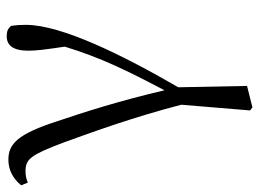

<svg xmlns="http://www.w3.org/2000/svg" viewBox="-120 -446 772 572"><g transform="rotate(-90 266.0 -160.0)"><path d="M223 199 232 206 296 190 292 -15C386 -177 478 -362 478 -469C478 -486 477 -499 475 -513C467 -522 460 -526 444 -526C417 -526 401 -507 401 -462C401 -437 404 -414 413 -353C380 -245 341 -166 283 -56C251 -193 217 -298 191 -375C152 -496 122 -521 76 -521C44 -521 19 -506 0 -483L8 -463C19 -468 30 -470 42 -470C79 -470 91 -453 128 -355C160 -266 201 -155 240 -6Z"/></g></svg>

Font: Noto Serif SC Light
Style: Regular
Weight: 300
Designer: Ryoko NISHIZUKA 西塚涼子 (kana & ideographs); Frank Grießhammer (Latin, Greek & Cyrillic); Wenlong ZHANG 张文龙 (bopomofo); San
Foundry: Adobe
Version: Version 2.001;hotconv 1.1.0;makeotfexe 2.6.0